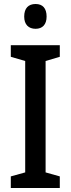

<svg xmlns="http://www.w3.org/2000/svg" viewBox="-20 -940 354 960"><path d="M158 -920C122 -920 101 -899 101 -857C101 -817 123 -796 158 -796C192 -796 213 -817 213 -857C213 -899 193 -920 158 -920ZM279 0V-58L208 -78V-635L279 -656V-714H34V-656L106 -635V-78L34 -58V0Z"/></svg>

Font: Noto Sans Myanmar UI Condensed Medium
Style: Regular
Weight: 500
Width: 3
Designer: Monotype Design Team
Foundry: Monotype Imaging Inc.
Version: Version 2.103